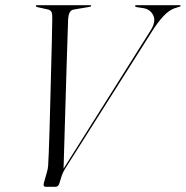

<svg xmlns="http://www.w3.org/2000/svg" viewBox="-20 -720 716 740"><path d="M500.5 -697Q500.5 -700 505 -700H673Q676.5 -700 676.5 -697.5Q676.5 -695.5 670 -693.5L652.5 -688Q632 -681 610.2 -658Q588.5 -635 566.5 -600L230.5 -69Q222.5 -56 218 -43L208.5 -12.5Q205 0 193 0H157Q144.5 0 149.5 -16.5L160.5 -55Q164.5 -68.5 165.5 -81Q166.5 -95.5 168 -133Q169.5 -170.5 171 -222.5Q172.5 -274.5 174 -333.5Q175.5 -392.5 177 -451.2Q178.5 -510 179.8 -561.2Q181 -612.5 181.5 -648Q182 -665 178.8 -673Q175.5 -681 164.5 -683.5L124.5 -692.5Q118 -694 118 -697Q118 -700 123 -700H328Q331.5 -700 331.5 -697.5Q331.5 -694.5 325 -693.5L265.5 -683.5Q252.5 -681.5 247.8 -670.2Q243 -659 242.5 -645Q240 -570.5 237 -474.2Q234 -378 231 -273.5Q228 -169 225 -70L561 -603.5Q582 -637 570.8 -660.5Q559.5 -684 533.5 -688.5L507 -692.5Q500.5 -693.5 500.5 -697Z"/></svg>

Font: Fraunces 144pt S000 Light
Style: Italic
Weight: 300
Italic angle: -16°
Version: Version 1.000; ttfautohint (v1.8.3)